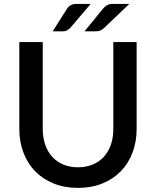

<svg xmlns="http://www.w3.org/2000/svg" viewBox="-20 -930 780 959"><path d="M369.5 -94.5Q411 -94.5 443.8 -108.5Q476.5 -122.5 499.2 -147.5Q522 -172.5 534 -207.8Q546 -243 546 -286V-720H662.5V-286Q662.5 -222.5 642.2 -168.5Q622 -114.5 584 -75.2Q546 -36 491.8 -13.8Q437.5 8.5 369.5 8.5Q301.5 8.5 247.2 -13.8Q193 -36 155 -75.2Q117 -114.5 96.8 -168.5Q76.5 -222.5 76.5 -286V-720H193.5V-286.5Q193.5 -243.5 205.5 -208.2Q217.5 -173 240 -147.8Q262.5 -122.5 295.2 -108.5Q328 -94.5 369.5 -94.5ZM433 -910.5 330 -789.5Q321.5 -782 314 -777.8Q306.5 -773.5 294 -773.5H243L314.5 -886Q321.5 -897.5 333.2 -904Q345 -910.5 363 -910.5ZM626 -910.5 499 -789.5Q490 -781.5 481 -777.5Q472 -773.5 459.5 -773.5H402L494 -886Q503 -897.5 515 -904Q527 -910.5 545 -910.5Z"/></svg>

Font: Lato SemiBold
Style: Regular
Weight: 600
Designer: Lukasz Dziedzic with Adam Twardoch and Botio Nikoltchev
Foundry: tyPoland Lukasz Dziedzic
Version: Version 2.015; 2015-08-06; http://www.latofonts.com/